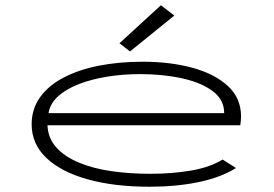

<svg xmlns="http://www.w3.org/2000/svg" viewBox="-20 -698 1040 728"><path d="M547 10Q413 10 312.5 -18Q212 -46 156 -99Q100 -152 100 -227Q100 -285 132 -329.5Q164 -374 221.5 -404Q279 -434 355.5 -449Q432 -464 521 -464Q625 -464 709.5 -441Q794 -418 844 -372Q894 -326 894 -256Q894 -248 893 -239.5Q892 -231 891 -223H160Q162 -174 193.5 -139Q225 -104 279 -81.5Q333 -59 402.5 -49Q472 -39 551 -39Q630 -39 702.5 -51Q775 -63 824 -93L875 -61Q817 -25 733 -7.5Q649 10 547 10ZM164 -269H830Q830 -320 786.5 -352.5Q743 -385 670.5 -401Q598 -417 511 -417Q447 -417 387.5 -407.5Q328 -398 280 -379.5Q232 -361 201 -333.5Q170 -306 164 -269ZM473 -503 433 -534 590 -678 641 -639Z"/></svg>

Font: Inconsolata UltraExpanded Light
Style: Regular
Weight: 300
Width: 9
Monospace: yes
Designer: Raph Levien, Cyreal, Brenton Simpson
Foundry: Raph Levien, Cyreal, Google
Version: Version 3.001; ttfautohint (v1.8.2.53-6de2)